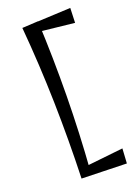

<svg xmlns="http://www.w3.org/2000/svg" viewBox="-165 -848 752 1029"><g transform="rotate(-20 211.5 -333.5)"><path d="M117 103Q124 -114 119 -330.5Q114 -547 95 -764L186 -769Q196 -555 193.5 -342Q191 -129 175 85ZM373 110 117 103 120 54 378 26ZM370 -693 130 -719 95 -764 373 -777Z"/></g></svg>

Font: Marhey Light Light
Style: Regular
Weight: 300
Version: Version 1.000